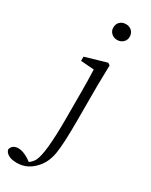

<svg xmlns="http://www.w3.org/2000/svg" viewBox="-341 -828 907 1153"><g transform="rotate(30 112.0 -252.0)"><path d="M36.1 -480.5 183.6 -523.4 198.2 -512.7 195.3 -376V-124Q195.3 33.2 184.1 100.6Q172.9 168 134.8 210.9Q82 272.5 7.8 272.5Q-32.2 272.5 -53.7 258.8Q-75.2 245.1 -77.1 226.6Q-67.4 191.4 -25.4 191.4Q4.9 191.4 44.9 215.8L67.4 231.4Q86.9 219.7 100.6 195.3Q130.9 134.8 130.9 -98.6V-281.2Q130.9 -374 127.9 -444.3L36.1 -451.2ZM216.8 -721.7Q216.8 -698.2 200.2 -683.1Q183.6 -668 160.2 -668Q136.7 -668 120.1 -683.1Q103.5 -698.2 103.5 -721.7Q103.5 -747.1 119.6 -762.2Q135.7 -777.3 160.2 -777.3Q184.6 -777.3 200.7 -762.2Q216.8 -747.1 216.8 -721.7Z"/></g></svg>

Font: Bpmf Zihi Serif Light
Style: Light
Weight: 300
Foundry: But Ko
Version: Version 1.320